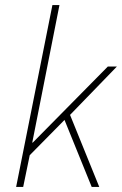

<svg xmlns="http://www.w3.org/2000/svg" viewBox="-20 -742 484 762"><path d="M44 0 188 -722H216L108 -176H110L408 -478H444L258 -286L374 0H344L236 -266L98 -126L72 0Z"/></svg>

Font: Source Sans 3 VF
Style: Italic
Weight: 200
Italic angle: -11°
Designer: Paul D. Hunt
Foundry: Adobe Systems Incorporated
Version: Version 3.042;hotconv 1.0.118;makeotfexe 2.5.65603